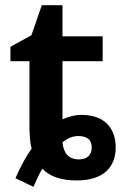

<svg xmlns="http://www.w3.org/2000/svg" viewBox="-20 -681 467 735"><path d="M107.9 34.2C120.1 7.3 129.9 -15.1 142.1 -35.2C169.9 -5.4 213.9 9.8 273.9 9.8C373 9.8 422.9 -38.6 422.9 -116.2C422.9 -192.9 377.4 -241.2 292 -241.2C265.1 -241.2 238.8 -233.4 219.2 -224.1V-446.8H373V-542H219.2V-661.1H140.1L100.1 -545.9L20 -502V-446.8H92.8V-203.1C92.8 -166.5 94.7 -134.8 101.1 -111.8C79.6 -82.5 59.1 -44.4 39.1 1ZM282.2 -70.8C241.7 -70.8 223.1 -95.7 219.2 -136.2C238.3 -152.3 258.8 -160.2 279.8 -160.2C314 -160.2 331.1 -145.5 331.1 -116.2C331.1 -89.4 315.4 -70.8 282.2 -70.8Z"/></svg>

Font: Noto Reveo Sans
Style: Regular
Weight: 600
Designer: Monotype Design Team
Foundry: Monotype Imaging Inc.
Version: Version 2.007